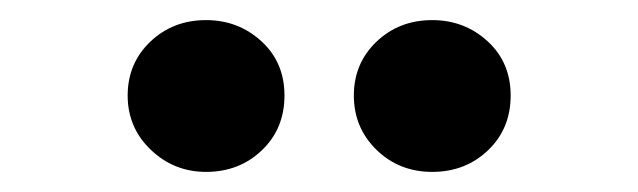

<svg xmlns="http://www.w3.org/2000/svg" viewBox="-20 -773 635 191"><path d="M185 -602Q153 -602 130 -624Q107 -646 107 -678Q107 -710 129.5 -731.5Q152 -753 185 -753Q217 -753 240 -732Q263 -711 263 -678Q263 -645 240.5 -623.5Q218 -602 185 -602ZM410 -602Q377 -602 354.5 -624Q332 -646 332 -678Q332 -710 354.5 -731.5Q377 -753 410 -753Q442 -753 465 -732Q488 -711 488 -678Q488 -645 465.5 -623.5Q443 -602 410 -602Z"/></svg>

Font: Rosa Sans
Style: Bold
Weight: 700
Designer: Pentagram / MCKL
Foundry: Pentagram / MCKL
Version: Version 1.005;September 16, 2019;FontCreator 11.5.0.2425 64-